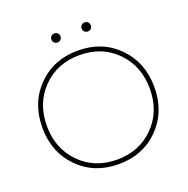

<svg xmlns="http://www.w3.org/2000/svg" viewBox="-154 -1021 1169 1192"><g transform="rotate(-20 431.0 -425.0)"><path d="M61 -350Q61 -513 165.5 -619Q270 -725 431 -725Q592 -725 696.5 -619Q801 -513 801 -350Q801 -187 696.5 -81Q592 25 431 25Q270 25 165.5 -81Q61 -187 61 -350ZM91 -350Q91 -201 187 -103Q283 -5 431 -5Q579 -5 675 -102.5Q771 -200 771 -350Q771 -500 675 -597.5Q579 -695 431 -695Q283 -695 187 -597.5Q91 -500 91 -350ZM331 -815Q318 -815 309.5 -823.5Q301 -832 301 -845Q301 -858 309.5 -866.5Q318 -875 331 -875Q344 -875 352.5 -866.5Q361 -858 361 -845Q361 -832 352.5 -823.5Q344 -815 331 -815ZM531 -815Q518 -815 509.5 -823.5Q501 -832 501 -845Q501 -858 509.5 -866.5Q518 -875 531 -875Q544 -875 552.5 -866.5Q561 -858 561 -845Q561 -832 552.5 -823.5Q544 -815 531 -815Z"/></g></svg>

Font: Metropolitano Thin
Style: Regular
Weight: 250
Designer: Fonts by Alex Slobzheninov & Chris M. Simpson / Changes by Cristiano Sobral
Foundry: Fonts by Alex Slobzheninov & Chris M. Simpson / Changes by Cristiano Sobral
Version: Version 1.00;August 30, 2020;FontCreator 13.0.0.2681 64-bit